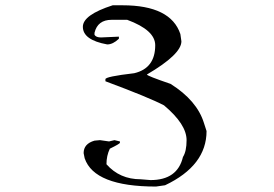

<svg xmlns="http://www.w3.org/2000/svg" viewBox="-20 -1473 1030 723"><path d="M441.4 -1453.1Q623 -1453.1 659.2 -1344.7L663.1 -1317.4Q663.1 -1268.6 533.2 -1192.4Q533.2 -1187.5 622.1 -1157.2Q721.7 -1094.7 748 -1009.8L757.8 -979.5Q757.8 -849.6 601.6 -775.4L567.4 -770.5Q335 -770.5 298.8 -877L294.9 -896.5Q294.9 -931.6 335.9 -943.4L356.4 -945.3L390.6 -940.4L411.1 -945.3L431.6 -940.4V-935.5Q431.6 -931.6 393.6 -913.1Q380.9 -886.7 380.9 -854.5Q430.7 -797.9 509.8 -797.9L546.9 -794.9Q648.4 -794.9 668.9 -881.8Q682.6 -903.3 682.6 -945.3Q682.6 -1004.9 597.7 -1076.2Q542 -1105.5 377 -1167V-1174.8Q377 -1184.6 485.4 -1197.3Q564.5 -1215.8 564.5 -1302.7Q564.5 -1359.4 459 -1398.4H400.4Q347.7 -1398.4 335.9 -1349.6V-1341.8Q341.8 -1332 360.4 -1332L427.7 -1335V-1327.1Q405.3 -1305.7 383.8 -1305.7Q292 -1322.3 292 -1372.1Q292 -1417 404.3 -1453.1Z"/></svg>

Font: EG Dragon Caps 
Style: Regular
Weight: 400
Designer: Bill Roach / W.K. Roach
Version: Version 1.00 April 18, 2012, initial release